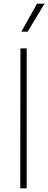

<svg xmlns="http://www.w3.org/2000/svg" viewBox="-20 -1023 262 1043"><path d="M130 -851H96L181 -1003H222ZM90 0 91 -760H125V0Z"/></svg>

Font: Be Vietnam Pro Thin
Style: Regular
Weight: 100
Designer: Lam Bao, Tony Le, Vietanh Nguyen
Foundry: Yellow Type Foundry
Version: Version 1.002; ttfautohint (v1.8.3)